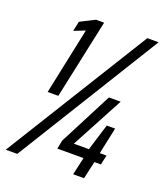

<svg xmlns="http://www.w3.org/2000/svg" viewBox="-145 -775 738 862"><g transform="rotate(20 224.0 -344.0)"><path d="M72 -308 139 -626 86 -605 96 -652 165 -687H204L123 -308ZM-16 0 410 -688H464L39 0ZM306 0 325 -84H200L208 -125L339 -379H395L262 -130H334L373 -257H413L386 -130H418L408 -84H377L358 0Z"/></g></svg>

Font: Saira Condensed
Style: Italic
Weight: 400
Width: 3
Italic angle: -12°
Designer: Hector Gatti with collaboration of the Omnibus-Type team
Foundry: Omnibus-Type
Version: Version 1.100